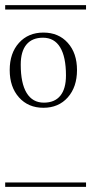

<svg xmlns="http://www.w3.org/2000/svg" viewBox="-29 -728 355 748"><path d="M228 -434.1Q228 -506.3 205.3 -543.7Q182.6 -581.1 138.2 -581.1Q96.2 -581.1 74 -554.4Q51.8 -527.8 51.8 -476.1Q51.8 -403.8 74.7 -366Q97.7 -328.1 142.1 -328.1Q184.1 -328.1 206.1 -355.2Q228 -382.3 228 -434.1ZM44.9 -348.6Q8.8 -389.2 8.8 -455.1Q8.8 -521 44.9 -561Q81.1 -601.1 140.1 -601.1Q199.2 -601.1 235.1 -561Q271 -521 271 -455.1Q271 -389.2 235.1 -348.6Q199.2 -308.1 140.1 -308.1Q81.1 -308.1 44.9 -348.6ZM306.2 -690.9H-8.8V-708H306.2ZM306.2 0H-8.8V-17.1H306.2Z"/></svg>

Font: FoglihtenFr01
Style: Regular
Weight: 500
Version: Version 0.68